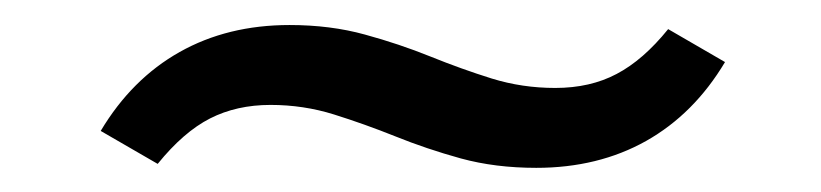

<svg xmlns="http://www.w3.org/2000/svg" viewBox="-20 -292 663 155"><path d="M412.9 -156.5Q379.8 -156.5 352 -164.1Q324.2 -171.8 299.2 -181.9Q274.2 -191.9 249.6 -199.6Q225 -207.3 198.4 -207.3Q171 -207.3 149.6 -196.4Q128.2 -185.5 107.3 -159.7L61.3 -186.3Q86.3 -228.2 125 -250Q163.7 -271.8 213.7 -271.8Q246.8 -271.8 274.6 -264.1Q302.4 -256.5 327.4 -246.4Q352.4 -236.3 377 -228.6Q401.6 -221 428.2 -221Q456.5 -221 477.8 -232.3Q499.2 -243.5 519.4 -268.5L565.3 -241.9Q540.3 -200 501.6 -178.2Q462.9 -156.5 412.9 -156.5Z"/></svg>

Font: Playfair 5pt SemiExpanded Light
Style: Italic
Weight: 300
Width: 6
Italic angle: -15.6°
Designer: Claus Eggers Sørensen
Foundry: Claus Eggers Sørensen
Version: Version 2.203